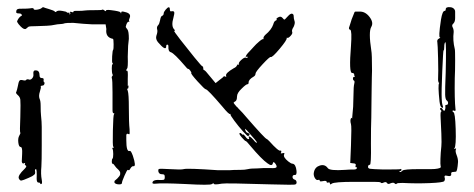

<svg xmlns="http://www.w3.org/2000/svg" viewBox="-20 -752 1306 529"><path d="M99 -732H100Q101 -731 115 -727Q128 -723 130 -721Q134 -717 135 -720Q139 -724 151 -722Q164 -720 164 -718L166 -717Q167 -717 168 -717Q174 -718 171 -714Q172 -712 172 -712Q175 -714 173 -718Q172 -719 173.5 -719.5Q175 -720 177 -719Q182 -717 182 -719Q182 -722 188 -722H187H194Q208 -722 213 -723Q218 -724 241 -724Q260 -724 261 -725Q263 -727 268 -723Q271 -720 272 -722Q271 -724 275 -724.5Q279 -725 286 -724Q310 -721 312 -718Q314 -712 314 -718Q314 -722 324 -719Q343 -715 337 -702Q336 -700 335.5 -697.5Q335 -695 336 -694Q338 -692 334 -692Q331 -692 328 -684Q327 -679 326.5 -678.5Q326 -678 328 -675Q330 -672 331 -671Q335 -666 335 -645L333 -626L332 -596Q333 -565 330 -563Q328 -561 328 -558Q328 -556 330 -557Q333 -559 332 -535V-515Q333 -517 333.5 -516.5Q334 -516 334 -513Q334 -508 332 -508Q329 -508 332 -502Q335 -493 335 -454Q335 -414 337 -396Q338 -382 336 -382Q336 -382 333 -383Q329 -385 328 -380Q328 -377 328 -366Q328 -333 337 -336Q339 -337 341 -334Q343 -331 346 -323Q356 -293 348 -294Q344 -295 340 -289Q337 -283 335 -283Q334 -283 332 -284Q330 -284 323 -268Q316 -252 316 -248Q316 -244 308.5 -244Q301 -244 297 -247Q294 -249 296 -254L303 -260Q310 -267 311 -271Q312 -276 310 -279.5Q308 -283 304 -286.5Q300 -290 298 -293Q293 -301 290 -301Q288 -301 288 -307Q288 -313 290 -315Q292 -317 292 -327.5Q292 -338 290 -342Q288 -345 292 -345Q295 -345 292 -348Q290 -350 291 -392.5Q292 -435 294 -437Q295 -438 295 -439Q295 -440 293 -440Q290 -440 290 -449V-459V-497Q290 -533 288 -537Q287 -540 289 -542Q292 -545 290 -547Q288 -552 288 -563.5Q288 -575 290 -575Q293 -575 290 -578Q288 -580 289 -597Q290 -614 292 -615Q293 -616 293 -630.5Q293 -645 291 -645Q270 -649 273 -672L271 -685H252H233Q210 -686 182 -689Q162 -689 159 -688Q153 -686 150 -686Q141 -686 121 -682Q116 -681 82 -680Q60 -680 58 -678Q55 -675 52 -673Q47 -669 37 -679Q30 -686 27 -692Q27 -694 29.5 -698.5Q32 -703 35.5 -706Q39 -709 40 -708V-711Q39 -715 32 -715Q27 -715 25.5 -716.5Q24 -718 25 -722Q26 -729 39 -728Q57 -728 63 -729Q73 -731 73 -727Q73 -725 77.5 -725Q82 -725 87.5 -726.5Q93 -728 95 -730Q96 -732 99 -732ZM206 -720H217L216 -719Q216 -716 214 -718ZM232 -718 236 -717Q238 -715 236 -715Q234 -715 232 -718ZM79 -558Q89 -558 89 -544Q89 -537 95 -537Q102 -537 100 -531Q100 -525 102 -525Q104 -525 102 -520Q101 -516 95 -516Q92 -515 92 -514Q94 -512 90 -500Q86 -488 89 -480Q92 -474 92 -461Q92 -443 93 -434Q95 -416 95 -402V-352Q95 -307 94 -293Q92 -272 95 -257Q97 -246 94 -245Q91 -244 91 -246Q91 -249 86 -249Q81 -249 81 -260Q82 -286 79 -286Q75 -286 77 -278Q77 -275 76.5 -273.5Q76 -272 73.5 -270Q71 -268 68.5 -266.5Q66 -265 59 -262Q43 -255 39 -254.5Q35 -254 32 -260Q28 -268 48 -287Q55 -294 51 -296Q47 -298 49 -301Q50 -303 48 -303Q48 -303 46 -302Q41 -300 40 -307Q40 -313 41 -328Q42 -347 37 -347Q32 -347 30.5 -359Q29 -371 33 -378Q37 -385 36 -386Q34 -388 36 -430Q37 -470 36 -477.5Q35 -485 29 -490Q22 -496 25 -499Q27 -504 29 -514Q31 -526 33.5 -529.5Q36 -533 43 -531Q51 -529 52 -532Q53 -533 55.5 -533.5Q58 -534 59 -533Q64 -531 68.5 -536Q73 -541 72 -548Q71 -557 76 -558Z M448 -726Q448 -723 449 -721.5Q450 -720 453 -721Q459 -722 460 -718.5Q461 -715 458 -704Q451 -680 460 -671Q464 -667 460 -667Q458 -667 477 -642.5Q496 -618 516 -593.5Q536 -569 538 -569Q540 -569 540 -564Q540 -559 542 -559Q545 -559 559 -541L574 -523L584 -531Q596 -540 596 -541Q597 -543 601 -541Q602 -540 603 -540.5Q604 -541 603 -543Q600 -550 624 -564Q631 -567 633 -572Q635 -576 637 -574Q638 -573 638.5 -574Q639 -575 638 -576Q637 -580 645.5 -587.5Q654 -595 658 -593Q662 -591 662 -594Q662 -597 660 -596Q657 -594 657 -596Q658 -601 667 -610Q670 -613 674 -617.5Q678 -622 679 -623Q685 -630 694.5 -638Q704 -646 706 -644V-646Q705 -650 711 -656Q728 -670 733 -685Q735 -693 739 -695Q744 -697 742 -699Q740 -701 748 -705Q754 -708 759 -702Q762 -698 763.5 -698Q765 -698 771 -705Q783 -719 788 -712Q789 -711 789 -709Q789 -701 792 -692Q793 -687 789 -678Q783 -669 785 -664Q787 -660 780.5 -653Q774 -646 771 -648Q770 -649 770 -647Q771 -642 750.5 -617.5Q730 -593 726 -595Q723 -596 703.5 -575Q684 -554 684 -549Q684 -544 679 -541Q665 -533 665 -525Q665 -520 662 -520Q658 -520 646 -508Q633 -496 633 -486Q633 -474 627 -472Q623 -470 624 -468Q625 -466 632 -458Q635 -456 636 -454Q650 -440 658 -430Q711 -369 715 -369Q716 -369 722 -363Q748 -334 753 -337Q755 -338 755 -335Q755 -334 755 -333Q753 -330 754 -329.5Q755 -329 759 -330Q763 -331 763.5 -330Q764 -329 763 -327Q761 -323 764 -318Q767 -313 774.5 -307Q782 -301 786 -301Q795 -300 797 -281Q798 -269 792 -270Q786 -270 786 -264.5Q786 -259 792 -257Q796 -256 797 -251Q798 -246 794 -244Q792 -242 727 -244Q600 -248 591 -246Q569 -242 569 -246Q569 -247 568 -247Q567 -247 564 -245Q560 -241 490 -245Q425 -248 410 -246Q400 -245 400 -248Q400 -258 424 -256Q431 -256 432.5 -257.5Q434 -259 434 -264Q434 -269 432.5 -270.5Q431 -272 426 -272Q420 -272 417.5 -276.5Q415 -281 417 -286Q419 -288 448 -286Q479 -284 486 -286Q495 -289 581 -283Q583 -283 589.5 -283Q596 -283 602 -283Q608 -283 612 -283Q622 -284 643 -284Q655 -284 663 -286Q671 -288 689 -288L707 -289H725Q739 -288 741.5 -291Q744 -294 738 -302Q733 -308 732 -303Q730 -292 717 -302Q701 -313 669 -351Q659 -363 658 -363Q655 -363 646.5 -373Q638 -383 640 -385Q642 -387 646 -383Q650 -379 650 -381Q650 -384 656 -376Q662 -367 666 -369Q667 -369 666 -372Q664 -376 666 -376Q669 -377 678 -367Q686 -357 688 -359Q689 -361 661 -392Q655 -398 655 -397Q655 -397 656 -393Q658 -387 662 -386Q672 -383 664 -377Q662 -376 649.5 -390Q637 -404 625.5 -419.5Q614 -435 615 -437Q616 -439 614 -438Q611 -436 593 -458Q552 -506 547 -506Q544 -506 524.5 -527.5Q505 -549 507 -551Q508 -552 504.5 -557Q501 -562 499 -562Q496 -562 490 -570Q460 -605 451 -608Q443 -610 444 -624Q444 -629 441 -629Q438 -629 438 -625Q438 -609 415 -636Q408 -645 411 -654Q415 -665 413 -671Q411 -678 416 -683Q419 -686 421 -696Q423 -707 426 -708Q431 -710 431 -715Q431 -719 436.5 -725.5Q442 -732 445 -732Q448 -732 448 -726Z M1222 -732Q1224 -732 1228 -730Q1234 -726 1234 -720V-702Q1234 -692 1229 -687Q1224 -683 1227 -677Q1230 -672 1230 -664Q1227 -641 1233 -617Q1234 -615 1234 -585.5Q1234 -556 1233 -537Q1232 -477 1235 -451Q1236 -448 1234.5 -447Q1233 -446 1231 -447Q1227 -449 1227 -446Q1227 -443 1229 -443Q1234 -443 1235.5 -396.5Q1237 -350 1232 -343Q1231 -342 1231.5 -341.5Q1232 -341 1234 -342Q1236 -344 1236.5 -343Q1237 -342 1236 -340Q1234 -335 1238 -325Q1242 -315 1242 -306Q1240 -279 1236 -279Q1235 -279 1232 -278.5Q1229 -278 1227 -278Q1223 -278 1223 -273Q1224 -269 1221 -267.5Q1218 -266 1210 -268Q1207 -269 1205.5 -267.5Q1204 -266 1205 -263Q1207 -258 1204 -253Q1201 -249 1163.5 -247.5Q1126 -246 1089 -248Q1074 -248 1073 -246Q1071 -243 1067 -247Q1064 -250 1056 -247Q1049 -243 1046 -248Q1044 -252 1037 -249Q1031 -246 1029 -249Q1028 -251 1010 -251H957Q901 -251 894 -246Q889 -242 889 -246Q889 -251 884 -249Q880 -248 880 -251Q880 -255 870 -253Q861 -251 861 -254Q861 -258 856 -256Q851 -255 847 -262.5Q843 -270 845 -278Q848 -292 861.5 -296Q875 -300 883 -289Q888 -281 931 -284Q942 -285 956 -285Q961 -285 963 -288Q965 -291 962 -291Q958 -291 960 -296Q961 -299 959 -300.5Q957 -302 953 -302L945 -303L947 -351Q949 -404 947 -410Q944 -420 947 -426Q949 -429 950 -425V-424L953 -458Q953 -472 954 -493Q954 -513 956 -521Q958 -529 955 -530Q952 -532 952.5 -536.5Q953 -541 957 -540H958Q956 -542 956 -546Q956 -551 950 -551Q941 -551 947 -625Q950 -668 945 -670Q939 -671 943 -680Q944 -682 946.5 -691Q949 -700 951 -704L957 -719L959 -720Q961 -720 964 -720Q967 -720 970 -720Q986 -721 998 -705.5Q1010 -690 1003 -678Q995 -665 1003 -613Q1005 -604 1005 -557Q1005 -556 1004.5 -539Q1004 -522 1004 -510Q1004 -501 1003.5 -471Q1003 -441 1003 -428Q1002 -403 1002 -356Q1003 -298 999 -298Q994 -298 994 -292Q994 -288 999.5 -287Q1005 -286 1036 -285Q1081 -285 1083 -286Q1086 -288 1086 -284Q1086 -281 1083 -281Q1079 -281 1081 -279Q1083 -276 1089 -282Q1094 -286 1133 -286Q1156 -286 1167.5 -286Q1179 -286 1186 -287.5Q1193 -289 1194 -290.5Q1195 -292 1194 -295Q1193 -298 1193.5 -314.5Q1194 -331 1196 -349Q1197 -355 1196 -384Q1195 -413 1194 -427Q1193 -445 1196 -445Q1198 -445 1195 -448Q1191 -452 1193 -454Q1196 -457 1200 -450Q1204 -444 1206 -449Q1208 -455 1207 -459Q1206 -463 1210 -463Q1214 -463 1214.5 -467.5Q1215 -472 1211 -475Q1207 -478 1206.5 -491Q1206 -504 1208 -552Q1210 -636 1207 -636Q1204 -633 1204 -623Q1204 -613 1202 -613Q1201 -613 1198.5 -556Q1196 -499 1197 -480Q1197 -469 1200 -460Q1202 -455 1199 -455Q1198 -455 1197 -456Q1193 -457 1191 -472Q1186 -519 1190 -523V-524Q1189 -523 1188 -526Q1187 -529 1187 -533Q1188 -553 1187 -591.5Q1186 -630 1185 -635Q1183 -643 1190 -646Q1195 -649 1192 -649Q1190 -649 1190.5 -660Q1191 -671 1195 -698Q1199 -722 1205 -722Q1208 -722 1208 -726Q1208 -734 1222 -732Z"/></svg>

Font: Strokes
Style: Regular
Weight: 400
Version: Version 1.0